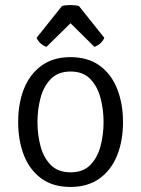

<svg xmlns="http://www.w3.org/2000/svg" viewBox="-20 -729 559 761"><path d="M467.5 -245.5Q467.5 -170.5 444 -112.5Q420.5 -54.5 374 -21.2Q327.5 12 259 12Q190 12 144 -21.5Q98 -55 75 -113.2Q52 -171.5 52 -245.5Q52 -319.5 75.2 -377.5Q98.5 -435.5 144.8 -469Q191 -502.5 259 -502.5Q328.5 -502.5 374.8 -469Q421 -435.5 444.2 -377.2Q467.5 -319 467.5 -245.5ZM128.5 -245.5Q128.5 -195.5 140.5 -150Q152.5 -104.5 181.2 -75.2Q210 -46 260 -46Q309.5 -46 338 -75.2Q366.5 -104.5 378.5 -150Q390.5 -195.5 390.5 -245.5Q390.5 -294.5 378.5 -340.2Q366.5 -386 338 -415.8Q309.5 -445.5 260 -445.5Q210 -445.5 181.2 -415.8Q152.5 -386 140.5 -340.2Q128.5 -294.5 128.5 -245.5ZM293 -705 393.5 -579Q387.5 -565.5 376.2 -556Q365 -546.5 354 -543.5L259.5 -637L164.5 -543.5Q153.5 -546.5 142.2 -556Q131 -565.5 125 -579L225.5 -705Q232 -707 241 -708Q250 -709 259.5 -709Q268.5 -709 277.5 -708Q286.5 -707 293 -705Z"/></svg>

Font: Signika Light
Style: Regular
Weight: 300
Designer: Anna Giedry
Foundry: Anna Giedry
Version: Version 2.000